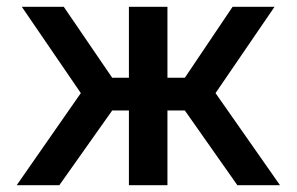

<svg xmlns="http://www.w3.org/2000/svg" viewBox="-20 -543 870 563"><path d="M29 0H154L309 -219H358V0H471V-219H522L676 0H801L612 -270L785 -523H662L522 -315H471V-523H358V-315H309L167 -523H44L217 -270Z"/></svg>

Font: FIGSv2-sans-serif SemiBold
Style: Regular
Weight: 600
Designer: Matt McInerney, Pablo Impallari, Rodrigo Fuenzalida,Mirko Velimirovic
Foundry: Matt McInerney, Pablo Impallari, Rodrigo Fuenzalida
Version: Version 4.021;hotconv 1.0.109;makeotfexe 2.5.65596